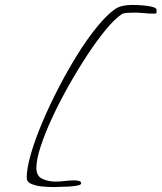

<svg xmlns="http://www.w3.org/2000/svg" viewBox="-20 -738 653 776"><path d="M194 18Q173 18 148.5 15.5Q124 13 106 5Q88 -3 88 -19Q88 -58 105 -116.5Q122 -175 151 -243.5Q180 -312 216.5 -382.5Q253 -453 292.5 -516.5Q332 -580 371 -628Q410 -676 442 -699Q457 -710 475 -714Q493 -718 512 -718Q518 -718 534.5 -717.5Q551 -717 569 -715Q587 -713 600 -709Q613 -705 613 -697L612 -684Q609 -683 605.5 -683Q602 -683 598 -683Q579 -683 560.5 -685Q542 -687 523 -687Q510 -687 494 -686Q478 -685 471 -680Q444 -662 408 -618.5Q372 -575 333.5 -516.5Q295 -458 258 -392.5Q221 -327 191.5 -263.5Q162 -200 144.5 -146.5Q127 -93 127 -60Q127 -26 151.5 -15Q176 -4 204 -4Q223 -4 242 -6.5Q261 -9 280 -9Q288 -9 298 -7Q308 -5 308 3Q308 9 292.5 12Q277 15 258 16Q239 17 228 17Q225 17 216 17.5Q207 18 194 18Z"/></svg>

Font: Inspiration
Style: Regular
Weight: 400
Designer: Robert E. Leuschke
Foundry: Robert E. Leuschke
Version: Version 2.010; ttfautohint (v1.8.3)